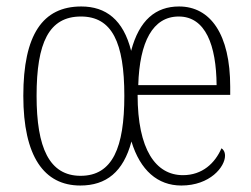

<svg xmlns="http://www.w3.org/2000/svg" viewBox="-20 -563 776 593"><path d="M228 10C308 10 361 -32 386 -126C413 -37 467 10 540 10C629 10 675 -48 675 -82C675 -95 669 -102 664 -105C644 -59 605 -22 545 -22C461 -22 405 -101 405 -270H691V-295C691 -457 630 -543 533 -543C461 -543 410 -501 385 -406C361 -502 307 -543 231 -543C112 -543 52 -456 52 -267C52 -80 116 10 228 10ZM649 -300H407C411 -434 452 -512 532 -512C615 -512 648 -423 649 -300ZM229 -20C132 -20 93 -107 93 -267C93 -431 131 -512 230 -512C326 -512 364 -432 364 -267C364 -108 328 -20 229 -20Z"/></svg>

Font: Noto Serif Hebrew Condensed ExtraLight
Style: Regular
Weight: 200
Width: 3
Designer: Monotype Design Team
Foundry: Monotype Imaging Inc.
Version: Version 2.004